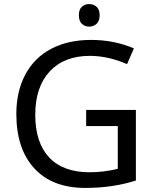

<svg xmlns="http://www.w3.org/2000/svg" viewBox="-20 -922 768 952"><path d="M61 -356.9Q61 -468.8 105.5 -552.2Q149.9 -635.7 233.6 -679.9Q317.4 -724.1 431.4 -724.1Q545.4 -724.1 644 -682.1L609.9 -604Q515.6 -645 425.8 -645Q298.3 -645 226.6 -567.9Q154.8 -490.7 154.8 -353Q154.8 -215.3 223.6 -141.6Q292.5 -67.9 423.8 -67.9Q495.6 -67.9 564 -85V-296.9H407.2V-377H653.8V-26.9Q539.1 9.8 402.8 9.8Q239.7 9.8 150.4 -86.9Q61 -183.6 61 -356.9ZM386 -803.7Q371.1 -817.4 371.1 -846.4Q371.1 -875.5 386 -888.7Q400.9 -901.9 422.1 -901.9Q443.4 -901.9 458.7 -888.7Q474.1 -875.5 474.1 -846.4Q474.1 -817.4 458.7 -803.7Q443.4 -790 422.1 -790Q400.9 -790 386 -803.7Z"/></svg>

Font: NotoSans
Style: Regular
Weight: 400
Designer: Monotype Design team
Foundry: Monotype Imaging Inc.
Version: Version 1.04